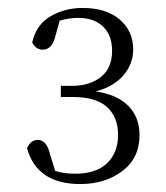

<svg xmlns="http://www.w3.org/2000/svg" viewBox="-20 -913 417 483"><path d="M182 -450Q73 -450 48 -540Q57 -561 75 -561Q98 -561 106 -524L119 -483Q141 -476 169 -476Q222 -476 249.5 -502.5Q277 -529 277 -574Q277 -618 249.5 -643.5Q222 -669 163 -669H133V-697H160Q206 -697 234 -719.5Q262 -742 262 -785Q262 -824 239.5 -846Q217 -868 176 -868Q154 -868 130 -861L119 -821Q111 -788 87 -788Q71 -788 61 -806Q71 -851 107 -872Q143 -893 188 -893Q247 -893 281 -864Q315 -835 315 -789Q315 -752 290.5 -723.5Q266 -695 221 -683Q275 -675 303 -646.5Q331 -618 331 -573Q331 -515 287.5 -482.5Q244 -450 182 -450Z"/></svg>

Font: Minh Nguyen ExtraLight
Style: Regular
Weight: 250
Designer: Ryoko NISHIZUKA 西塚涼子 (kana & ideographs); Frank Grießhammer (Latin, Greek & Cyrillic); Wenlong ZHANG 张文龙 (bopomofo); San
Foundry: Adobe
Version: Version 1.100;July 7, 2023;FontCreator 14.0.0.2814 64-bit